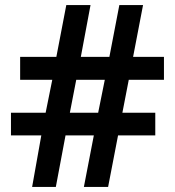

<svg xmlns="http://www.w3.org/2000/svg" viewBox="-20 -733 686 753"><path d="M106 0 142 -202H23V-291H159L185 -420H59V-510H201L240 -713H335L297 -510H409L448 -713H541L502 -510H623V-420H485L460 -291H589V-202H443L404 0H309L348 -202H237L199 0ZM254 -291H365L391 -420H279Z"/></svg>

Font: Noto Sans Adlam SemiBold
Style: Regular
Weight: 600
Version: Version 3.001